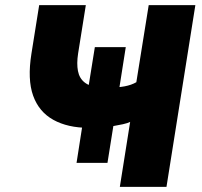

<svg xmlns="http://www.w3.org/2000/svg" viewBox="-20 -725 784 745"><path d="M445 0 485 -252Q475 -247 457 -243Q439 -239 418 -235.5Q397 -232 375 -232L423 -256L397 -93H277L302 -253L324 -229Q243 -229 187 -260Q131 -291 108.5 -354Q86 -417 102 -517L132 -705H313L283 -517Q277 -478 282.5 -449.5Q288 -421 308.5 -405Q329 -389 367 -384L321 -374L348 -542H468L442 -377L396 -385Q437 -385 463.5 -390Q490 -395 509 -406L557 -705H738L626 0Z"/></svg>

Font: Nunito Sans 7pt SemiCondensed Black
Style: Italic
Weight: 900
Width: 4
Italic angle: -9°
Designer: Vernon Adams
Foundry: Vernon Adams
Version: Version 3.101;gftools[0.9.27]